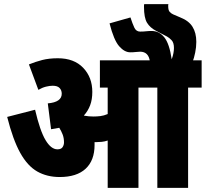

<svg xmlns="http://www.w3.org/2000/svg" viewBox="-20 -916 1003 936"><path d="M441 -209Q441 -134 397.5 -93.5Q354 -53 271 -53Q209 -53 161.5 -80Q114 -107 78.5 -171Q43 -235 15 -346L151 -381Q175 -278 202 -233Q229 -188 260 -188Q278 -188 285 -198.5Q292 -209 292 -222Q292 -243 285.5 -260Q279 -277 269 -293Q250 -289 229 -286L213 -412Q281 -418 281 -459Q281 -476 270.5 -487Q260 -498 237 -498Q222 -498 204 -493.5Q186 -489 167 -478L121 -602Q153 -615 186 -623.5Q219 -632 262 -632Q341 -632 385.5 -585.5Q430 -539 430 -468Q430 -431 419.5 -403Q409 -375 389 -353Q390 -353 391 -352Q413 -348 435 -348Q452 -348 469 -350Q486 -352 505 -360V-489H467V-622H963V-489H897V0H747V-489H655V0H505V-231Q491 -226 476 -224.5Q461 -223 447 -223Q444 -223 441 -223Q441 -216 441 -209ZM711 -615Q705 -664 663 -664Q655 -664 642.5 -662.5Q630 -661 615 -661Q587 -661 561 -690.5Q535 -720 514 -802L616 -831Q626 -800 635 -781Q644 -762 663 -762Q679 -762 692 -763.5Q705 -765 719 -765Q756 -765 781 -734Q806 -703 817 -627Q823 -643 825.5 -657Q828 -671 828 -682Q828 -708 816.5 -720Q805 -732 794 -738L742 -765Q711 -781 696.5 -805.5Q682 -830 682 -882Q682 -886 682 -889.5Q682 -893 683 -896H801Q800 -894 800 -891Q800 -888 800 -886Q800 -867 806.5 -859Q813 -851 824 -846L859 -831Q900 -815 918.5 -785.5Q937 -756 937 -712Q937 -686 931.5 -659.5Q926 -633 919 -615Z"/></svg>

Font: Noto Sans ExtraCondensed Black
Style: Regular
Weight: 900
Width: 2
Designer: Monotype Design Team
Foundry: Monotype Imaging Inc.
Version: Version 2.013; ttfautohint (v1.8.4.7-5d5b)